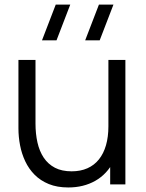

<svg xmlns="http://www.w3.org/2000/svg" viewBox="-20 -800 634 833"><path d="M276.3 13.3Q227.8 13.3 191.7 -1.5Q155.5 -16.3 130.2 -41.8Q105 -67.3 89.5 -100.2Q74 -133.2 67 -169.8Q60 -206.5 60 -243V-540H134V-264.3Q134 -219.8 142.5 -181.9Q151 -144 169.8 -115.8Q188.7 -87.7 218.4 -72.2Q248.2 -56.7 290.7 -56.7Q329.5 -56.7 359.3 -70Q389.2 -83.3 409.3 -108.6Q429.5 -133.8 439.9 -170.1Q450.3 -206.3 450.3 -252L502.3 -240.3Q502.3 -157.3 473.3 -100.8Q444.3 -44.3 393.4 -15.5Q342.5 13.3 276.3 13.3ZM524 0H458V-133H450.3V-540H524ZM349.5 -625H412.5L472.2 -780H409.2ZM162.2 -625H225.2L284.8 -780H221.8Z"/></svg>

Font: Manrope Variable Light
Style: Regular
Weight: 200
Designer: Mikhail Sharanda
Foundry: Mikhail Sharanda
Version: Version 4.505